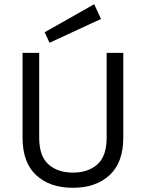

<svg xmlns="http://www.w3.org/2000/svg" viewBox="-20 -880 694 911"><path d="M87 -629V-227Q87 -109 151.5 -49Q216 11 325.5 11Q435 11 500 -49Q565 -109 565 -227V-629H486V-227Q486 -139 442 -100Q398 -61 326 -61Q254 -61 210 -100Q166 -139 166 -227V-629ZM459 -790 215 -677 192 -727 427 -860Z"/></svg>

Font: Karla
Style: Regular
Weight: 400
Designer: Jonathan Pinhorn
Version: Version 1.000